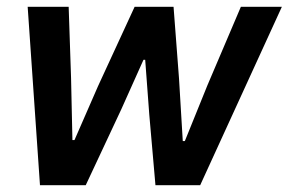

<svg xmlns="http://www.w3.org/2000/svg" viewBox="-20 -542 845 562"><path d="M97 0H231L335 -222L400 -367H405L417 -206L435 0H566L805 -522H685L587 -292L521 -129H515L504 -312L488 -522H374L267 -290L198 -132H192L188 -314L181 -522H61Z"/></svg>

Font: Braiins Sans SemiBold
Style: Italic
Weight: 600
Italic angle: -11.31°
Designer: Mike Abbink, Paul van der Laan, Pieter van Rosmalen, Jiri Chlebus, Lubos Buracinsky
Foundry: Bold Monday, Sudetype
Version: Version 1.000;hotconv 1.0.109;makeotfexe 2.5.65596